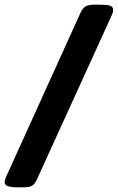

<svg xmlns="http://www.w3.org/2000/svg" viewBox="-20 -722 504 821"><path d="M59 79Q30 79 15 74.5Q0 70 0 56Q0 46 7 32L325 -669Q334 -687 345.5 -694.5Q357 -702 385 -702H406Q435 -702 449.5 -698Q464 -694 464 -679Q464 -670 457 -655L138 45Q130 63 119 71Q108 79 80 79Z"/></svg>

Font: Asap Semi Expanded ExtraBold
Style: Regular
Weight: 800
Width: 6
Designer: Pablo Cosgaya
Foundry: Omnibus-Type
Version: Version 3.001; ttfautohint (v1.8.4.7-5d5b)